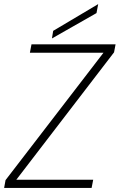

<svg xmlns="http://www.w3.org/2000/svg" viewBox="-30 -919 585 939"><path d="M535.2 -702.1 527.8 -663.1 49.8 -40H425.8L418 0H-9.8L-2.9 -38.1L476.1 -661.1H116.2L124 -702.1ZM230 -768.1 450.2 -898.9 441.9 -855 224.1 -731Z"/></svg>

Font: SVN-Poppins ExtraLight
Style: Italic
Weight: 200
Italic angle: -10°
Designer: Ninad Kale (Devanagari), Jonny Pinhorn (Latin)
Foundry: Indian Type Foundry
Version: Version 3.002 2017